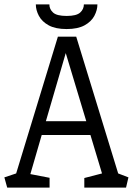

<svg xmlns="http://www.w3.org/2000/svg" viewBox="-22 -859 612 879"><path d="M11 0 -2 -47 52 -65 243 -691H327L519 -65L566 -47L555 0H364V-44L445 -65L392 -241H169L117 -62L205 -45V0ZM188 -304H373L279 -616ZM283 -726Q232 -726 201 -743Q170 -760 156 -786.5Q142 -813 142 -839H204Q204 -817 221 -801.5Q238 -786 283 -786Q328 -786 345 -801.5Q362 -817 362 -839H424Q424 -813 410 -786.5Q396 -760 365 -743Q334 -726 283 -726Z"/></svg>

Font: Kreon Light
Style: Regular
Weight: 300
Designer: Julia Petretta
Foundry: Julia Petretta and Eli Heuer
Version: Version 2.002